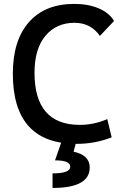

<svg xmlns="http://www.w3.org/2000/svg" viewBox="-20 -723 626 978"><path d="M370.1 9.8Q45.4 9.8 45.4 -347.7Q45.4 -517.1 127.2 -610.1Q209 -703.1 358.4 -703.1Q429.7 -703.1 482.9 -680.4Q536.1 -657.7 561 -616.2L488.8 -540Q442.4 -606.9 359.4 -606.9Q267.1 -606.9 211.4 -540.5Q155.8 -474.1 155.8 -352.5Q155.8 -86.9 386.7 -86.9Q457.5 -86.9 526.4 -116.2L548.8 -23.4Q463.9 9.8 370.1 9.8ZM247.6 234.4V160.2Q337.9 160.2 337.9 126Q337.9 93.8 260.3 93.8L293.9 -2.9L367.2 2.4L355 49.8Q437 66.9 437 130.4Q437 234.4 247.6 234.4Z"/></svg>

Font: Caskaydia Cove Medium
Style: Regular
Weight: 500
Monospace: yes
Designer: Aaron Bell
Foundry: Saja Typeworks
Version: Version 4.300; ttfautohint (v1.8.3)